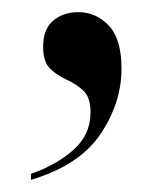

<svg xmlns="http://www.w3.org/2000/svg" viewBox="-20 -142 274 316"><path d="M31 144Q72 130 100.5 105Q129 80 129 43Q129 18 117 7Q105 -4 89.5 -11Q74 -18 62.5 -29Q51 -40 51 -65Q51 -94 67.5 -108Q84 -122 109 -122Q138 -122 159 -100Q180 -78 180 -29Q180 27 145.5 78.5Q111 130 31 154Z"/></svg>

Font: Noto Serif Display SemiCondensed
Style: Regular
Weight: 400
Width: 4
Designer: Monotype Design Team
Foundry: Monotype Imaging Inc.
Version: Version 2.009